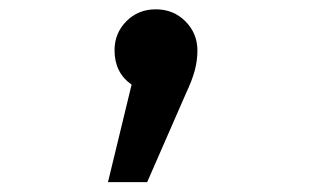

<svg xmlns="http://www.w3.org/2000/svg" viewBox="-20 -195 655 404"><path d="M307.7 -175.4Q345.1 -175.4 370.3 -150Q395.4 -124.6 395.4 -88.7Q395.4 -68.2 390 -47.4Q384.6 -26.7 371.3 1.5L289.7 188.2H207.2L256.9 -16.9Q221 -42.1 221 -89.2Q221 -125.1 245.9 -150.3Q270.8 -175.4 307.7 -175.4Z"/></svg>

Font: Fira Code Retina
Style: Regular
Weight: 450
Monospace: yes
Designer: Carrois Corporate, Edenspiekermann AG, Nikita Prokopov
Foundry: Carrois Corporate, Edenspiekermann AG, Nikita Prokopov
Version: Version 6.002